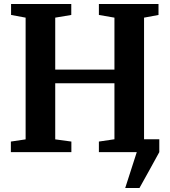

<svg xmlns="http://www.w3.org/2000/svg" viewBox="-20 -763 851 963"><path d="M702.5 -64.5H779V0Q756.5 42 726.5 95.5Q690.5 159 679.5 180H608L666 0H476V-53L554 -64.5V-345.5H257V-64L338 -53V0H34.5V-53L108.5 -64V-674.5L35.5 -688V-743H337.5V-688L257 -674.5V-414H554V-674.5L476 -688V-743H775V-688L702.5 -674.5Z"/></svg>

Font: Merriweather Text
Style: Bold
Weight: 700
Designer: Eben Sorkin
Foundry: Eben Sorkin
Version: Version 2.100